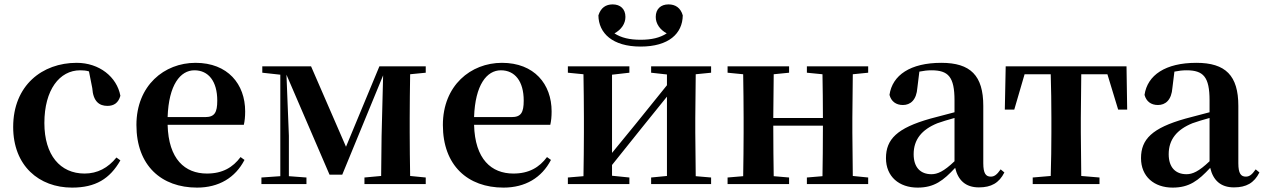

<svg xmlns="http://www.w3.org/2000/svg" viewBox="-20 -838 5756 874"><path d="M308 16C415 16 480 -24 528 -108L510 -121C472 -74 424 -48 365 -48C254 -48 182 -132 182 -278C182 -429 251 -518 345 -518C359 -518 372 -517 385 -513L400 -437C404 -376 432 -356 469 -356C499 -356 519 -370 528 -402C512 -488 432 -552 329 -552C173 -552 40 -450 40 -260C40 -83 158 16 308 16Z M877 16C976 16 1051 -29 1093 -110L1075 -123C1040 -76 993 -48 922 -48C822 -48 747 -113 743 -270H1090C1094 -288 1096 -306 1096 -331C1096 -455 1017 -552 870 -552C728 -552 601 -449 601 -269C601 -84 715 16 877 16ZM743 -305C748 -452 801 -518 865 -518C929 -518 969 -468 969 -380C969 -326 957 -305 914 -305Z M1256 0H1375V-30L1295 -36V-220L1284 -498L1480 -43H1538L1724 -495L1717 -218L1715 -37L1639 -30V0H1918V-30L1847 -37C1846 -94 1845 -179 1845 -235V-301C1845 -356 1846 -442 1847 -500L1918 -507V-536H1707L1555 -170L1396 -536H1174V-507L1256 -498V-36L1170 -30V0Z M2272 16C2371 16 2446 -29 2488 -110L2470 -123C2435 -76 2388 -48 2317 -48C2217 -48 2142 -113 2138 -270H2485C2489 -288 2491 -306 2491 -331C2491 -455 2412 -552 2265 -552C2123 -552 1996 -449 1996 -269C1996 -84 2110 16 2272 16ZM2138 -305C2143 -452 2196 -518 2260 -518C2324 -518 2364 -468 2364 -380C2364 -326 2352 -305 2309 -305Z M2896 -626C3024 -626 3087 -685 3088 -768C3078 -803 3054 -818 3023 -818C2988 -818 2965 -797 2965 -761C2965 -730 2984 -703 3015 -686C2984 -666 2946 -657 2896 -657C2846 -657 2808 -666 2777 -686C2808 -703 2827 -730 2827 -761C2827 -797 2804 -818 2769 -818C2738 -818 2715 -803 2704 -768C2705 -687 2768 -626 2896 -626ZM2944 -507 3016 -499V-450L2874 -274L2766 -142V-498L2845 -507V-536H2565V-507L2636 -500C2637 -442 2638 -357 2638 -301V-235C2638 -179 2637 -94 2636 -36L2565 -30V0H2845V-30L2766 -38V-87L2903 -258L3016 -398V-37L2944 -30V0H3217V-30L3147 -36L3145 -235V-301L3147 -500L3217 -507V-536H2944Z M3653 -507 3724 -500C3725 -445 3726 -363 3726 -301H3500L3502 -500L3572 -507V-536H3292V-507L3363 -500C3364 -442 3365 -357 3365 -301V-235C3365 -179 3364 -94 3363 -36L3292 -30V0H3572V-30L3502 -36C3501 -94 3500 -182 3500 -266H3726C3726 -182 3725 -94 3724 -36L3653 -30V0H3932V-30L3862 -37L3860 -235V-301L3862 -500L3932 -507V-536H3653Z M4436 15C4492 15 4528 -5 4552 -53L4535 -67C4517 -41 4505 -34 4490 -34C4468 -34 4456 -48 4456 -95V-356C4456 -494 4398 -552 4265 -552C4124 -552 4042 -496 4029 -406C4037 -376 4059 -360 4090 -360C4124 -360 4152 -382 4156 -439L4165 -512C4185 -516 4202 -518 4220 -518C4297 -518 4325 -488 4325 -381V-327L4215 -298C4063 -255 4013 -204 4013 -118C4013 -34 4073 16 4157 16C4233 16 4274 -16 4328 -74C4341 -18 4375 15 4436 15ZM4325 -104C4276 -57 4247 -45 4220 -45C4171 -45 4139 -75 4139 -136C4139 -203 4176 -248 4247 -277C4267 -284 4295 -293 4325 -301Z M4762 0H4985V-30L4902 -37L4900 -235V-301L4902 -500H5021L5070 -339H5111L5108 -536H4558L4554 -339H4597L4644 -500H4763C4765 -443 4766 -357 4766 -301V-235C4766 -179 4765 -95 4763 -37L4681 -30V0Z M5597 15C5653 15 5689 -5 5713 -53L5696 -67C5678 -41 5666 -34 5651 -34C5629 -34 5617 -48 5617 -95V-356C5617 -494 5559 -552 5426 -552C5285 -552 5203 -496 5190 -406C5198 -376 5220 -360 5251 -360C5285 -360 5313 -382 5317 -439L5326 -512C5346 -516 5363 -518 5381 -518C5458 -518 5486 -488 5486 -381V-327L5376 -298C5224 -255 5174 -204 5174 -118C5174 -34 5234 16 5318 16C5394 16 5435 -16 5489 -74C5502 -18 5536 15 5597 15ZM5486 -104C5437 -57 5408 -45 5381 -45C5332 -45 5300 -75 5300 -136C5300 -203 5337 -248 5408 -277C5428 -284 5456 -293 5486 -301Z"/></svg>

Font: Noto Serif SC
Style: Bold
Weight: 700
Designer: Ryoko NISHIZUKA 西塚涼子 (kana & ideographs); Frank Grießhammer (Latin, Greek & Cyrillic); Wenlong ZHANG 张文龙 (bopomofo); San
Foundry: Adobe
Version: Version 2.001;hotconv 1.1.0;makeotfexe 2.6.0